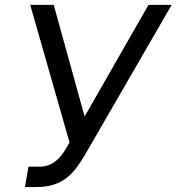

<svg xmlns="http://www.w3.org/2000/svg" viewBox="-20 -747 715 777"><path d="M81 9.9H127.8C238.6 9.9 281.2 -49.7 322.4 -117.9L674.7 -727.3H581L322.4 -275.6L197.4 -727.3H102.3L261.4 -170.5L245.7 -143.5C224.4 -108 193.2 -72.4 140.6 -72.4H95.2Z"/></svg>

Font: Magic Ui Pro
Style: Italic
Weight: 400
Italic angle: -9.39999°
Designer: Stefan Endress, Andreas Faust
Version: Version 1.000;FEAKit 1.0